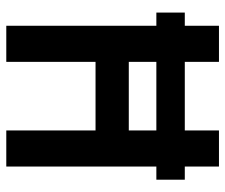

<svg xmlns="http://www.w3.org/2000/svg" viewBox="-74 -660 733 626"><g transform="rotate(90 293.0 -346.5)"><path d="M20.5 -489.3V-582H63.5V-693.4H181.2V-582H404.8V-693.4H522.5V-582H565.4V-489.3H522.5V0H404.8V-291H181.2V0H63.5V-489.3ZM181.2 -399.4H404.8V-489.3H181.2Z"/></g></svg>

Font: Cascadia Mono PL SemiBold
Style: Regular
Weight: 600
Monospace: yes
Designer: Aaron Bell
Foundry: Saja Typeworks
Version: Version 2404.023; ttfautohint (v1.8.4)